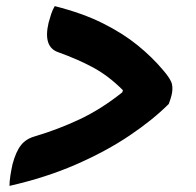

<svg xmlns="http://www.w3.org/2000/svg" viewBox="-20 -614 640 628"><path d="M532 -274Q480 -222 403.5 -170.5Q327 -119 228.5 -76Q130 -33 11 -6Q11 -21 14 -40Q17 -59 21 -77Q32 -118 48.5 -139Q65 -160 94 -168Q171 -191 241 -224Q311 -257 380 -312L382 -319Q335 -366 285 -393Q235 -420 171 -443Q120 -460 139 -540Q143 -555 147.5 -568.5Q152 -582 159 -594Q250 -571 316 -538Q382 -505 430 -466Q478 -427 514 -384Q539 -355 542.5 -338.5Q546 -322 541 -302Q538 -290 532 -274Z"/></svg>

Font: Recursive Mn Csl St XBd
Style: Italic
Weight: 800
Italic angle: -15°
Monospace: yes
Version: Version 1.079;hotconv 1.0.112;makeotfexe 2.5.65598; ttfautoh